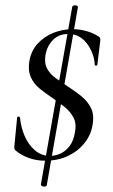

<svg xmlns="http://www.w3.org/2000/svg" viewBox="-20 -589 424 718"><path d="M133 100 250 -563Q252 -570 262.5 -569Q273 -568 271 -560L155 103Q154 110 143 108.5Q132 107 133 100ZM150 -383Q145 -353 156.5 -332Q168 -311 190 -295.5Q212 -280 236 -264Q261 -248 284 -229.5Q307 -211 320 -185.5Q333 -160 326 -121Q320 -84 295.5 -53.5Q271 -23 233.5 -5.5Q196 12 149 12Q115 12 86 1Q57 -10 40 -25Q35 -28 34 -32.5Q33 -37 34 -45L44 -149Q45 -153 49.5 -153Q54 -153 55 -148Q58 -114 72 -81Q86 -48 110.5 -27Q135 -6 167 -6Q186 -6 205.5 -14.5Q225 -23 240 -42.5Q255 -62 260 -93Q267 -126 255 -149Q243 -172 221 -189.5Q199 -207 174 -224Q150 -240 128 -258Q106 -276 95 -301Q84 -326 90 -362Q97 -400 121.5 -426.5Q146 -453 180.5 -466.5Q215 -480 252 -480Q276 -480 300.5 -473.5Q325 -467 343 -456Q351 -452 353.5 -448Q356 -444 355 -437L344 -347Q343 -343 338.5 -343.5Q334 -344 334 -349Q334 -363 328 -382Q322 -401 310 -419.5Q298 -438 279.5 -450Q261 -462 236 -462Q200 -462 178 -439.5Q156 -417 150 -383Z"/></svg>

Font: Cormorant Medium
Style: Italic
Weight: 500
Italic angle: -10°
Designer: Christian Thalmann (Catharsis Fonts)
Foundry: Catharsis Fonts
Version: Version 4.000